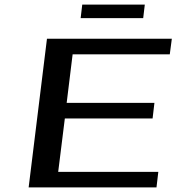

<svg xmlns="http://www.w3.org/2000/svg" viewBox="-20 -818 770 838"><path d="M663 0 671 -68H234L263 -301H646L654 -369H271L297 -581H721L730 -649H185L105 0ZM605 -739 612 -798H339L332 -739Z"/></svg>

Font: Gamestation Extended
Style: Italic
Weight: 400
Width: 7
Designer: Jonas Hecksher
Foundry: Jonas Hecksher, Playtypeª, e-types AS
Version: Version 1.003